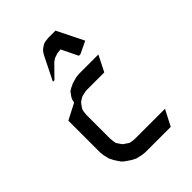

<svg xmlns="http://www.w3.org/2000/svg" viewBox="-181 -687 773 773"><g transform="rotate(-45 205.5 -301.0)"><path d="M56.2 -128.9V-309.1L124 -344.2L127.9 -359.9L132.8 -369.1L142.1 -381.8L146 -387.2L159.2 -395L175.8 -402.8L202.1 -410.2L219.2 -412.1H330.1L295.9 -344.2H192.9L175.8 -340.8L167 -338.9L159.2 -335L146 -326.2L142.1 -321.8L132.8 -309.1L127.9 -300.8L126 -292L124 -273.9V-137.2L126 -120.1L127.9 -110.8L132.8 -103L142.1 -89.8L146 -85.9L159.2 -77.1L167 -71.8L175.8 -69.8L192.9 -67.9H365.2L330.1 0H185.1L167 -2L142.1 -7.8L124 -17.1L99.1 -34.2L89.8 -43L73.2 -67.9L64 -85.9L58.1 -110.8ZM123 -463.9 174.8 -567.9 183.1 -580.1 187 -584 201.2 -594.2 209 -598.1 216.8 -600.1 234.9 -602.1H275.9L332 -488.8L279.8 -463.9H271L236.8 -534.2L216.8 -532.2L201.2 -526.9L195.8 -524.9L183.1 -516.1L131.8 -463.9Z"/></g></svg>

Font: Petahja
Style: Regular
Weight: 400
Designer: T. Christopher White
Version: Version 1.1